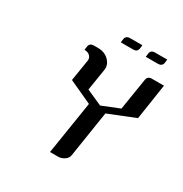

<svg xmlns="http://www.w3.org/2000/svg" viewBox="-131 -633 701 735"><g transform="rotate(30 220.0 -265.5)"><path d="M324.2 -499 326.2 -515.1Q329.1 -530.8 346.2 -530.8H400.9L398.9 -515.1Q396 -499 377.9 -499ZM107.9 -404.8 109.9 -420.9Q112.8 -437 130.9 -437H148.9Q178.7 -437 197.3 -418.5Q212.9 -402.8 212.9 -383.8Q212.9 -380.9 211.9 -375L196.8 -280.8L266.1 -250L342.8 -280.8L365.2 -420.9Q368.2 -438 386.2 -438H439.9L416 -280.8L298.8 -233.9L267.1 -30.8Q264.6 -16.6 252 -8.8Q238.8 0 226.1 0H189L226.1 -233.9L124 -280.8L139.2 -375Q141.1 -387.2 131.8 -396.5Q123.5 -404.8 107.9 -404.8ZM213.9 -499 215.8 -515.1Q218.8 -530.8 236.8 -530.8H291L289.1 -515.1Q286.1 -499 269 -499Z"/></g></svg>

Font: Hhenum
Style: Italic
Weight: 400
Designer: T. Christopher White
Version: Version 1.0